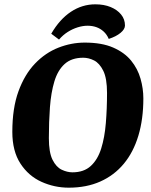

<svg xmlns="http://www.w3.org/2000/svg" viewBox="-20 -857 697 888"><path d="M421 -837Q461 -837 491.5 -824.5Q522 -812 540 -790Q558 -768 558 -739Q558 -722 537.5 -705Q517 -688 483 -677Q474 -698 459 -711.5Q444 -725 425.5 -731.5Q407 -738 385 -738Q363 -738 339 -730.5Q315 -723 293 -709Q271 -695 253 -674L217 -701Q256 -768 308 -802.5Q360 -837 421 -837ZM298 11Q232 11 172 -16Q112 -43 74.5 -100.5Q37 -158 37 -247Q37 -357 65.5 -435Q94 -513 142 -563Q190 -613 250 -636.5Q310 -660 372 -660Q451 -660 503.5 -637Q556 -614 586.5 -576.5Q617 -539 630 -493Q643 -447 643 -402Q643 -306 620 -229.5Q597 -153 552.5 -99.5Q508 -46 444 -17.5Q380 11 298 11ZM315 -60Q368 -60 400 -89.5Q432 -119 448 -170Q464 -221 469.5 -287.5Q475 -354 475 -427Q475 -495 457.5 -530Q440 -565 415 -577.5Q390 -590 365 -590Q311 -590 279 -561Q247 -532 231.5 -480.5Q216 -429 211 -361.5Q206 -294 206 -218Q206 -152 223 -118Q240 -84 265.5 -72Q291 -60 315 -60Z"/></svg>

Font: Faustina ExtraBold
Style: Italic
Weight: 800
Italic angle: -8°
Designer: Alfonso Garcia
Foundry: http://www.omnibus-type.com
Version: Version 1.200